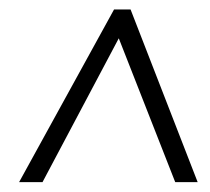

<svg xmlns="http://www.w3.org/2000/svg" viewBox="-20 -733 434 397"><path d="M19.5 -356.4 215.8 -713.4H250L388.7 -356.4H342.3L225.6 -653.8L67.9 -356.4Z"/></svg>

Font: Open Sans Condensed Light
Style: Italic
Weight: 300
Width: 3
Italic angle: -12°
Designer: Monotype Design Team
Foundry: Monotype Imaging Inc.
Version: Version 3.000; ttfautohint (v1.8.4)